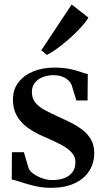

<svg xmlns="http://www.w3.org/2000/svg" viewBox="-20 -846 480 876"><path d="M213 11Q174.5 11 139.5 2.8Q104.5 -5.5 77 -14.8Q49.5 -24 33.5 -27L34.5 -151.5H89L110.5 -78.5Q115.5 -65.5 132.5 -53.2Q149.5 -41 172.2 -32.8Q195 -24.5 217.5 -24.5Q252 -24.5 275.5 -34.2Q299 -44 311.5 -62Q324 -80 324 -105.5Q324 -130.5 307.8 -149.2Q291.5 -168 260 -185Q228.5 -202 182.5 -221.5Q137.5 -240.5 105.5 -264Q73.5 -287.5 56.2 -318.8Q39 -350 39 -391.5Q39 -437 63.5 -469.5Q88 -502 130.8 -519.8Q173.5 -537.5 227.5 -537.5Q269.5 -537.5 298.8 -531.2Q328 -525 347.8 -517.8Q367.5 -510.5 380.5 -508L379.5 -387.5H328.5L307 -457.5Q302 -470 291 -480.2Q280 -490.5 263 -496.8Q246 -503 223.5 -503Q198.5 -503 176 -494.5Q153.5 -486 139.5 -469Q125.5 -452 125.5 -426Q125.5 -396.5 142 -377Q158.5 -357.5 186 -343Q213.5 -328.5 245 -314Q276.5 -300 306 -285Q335.5 -270 358.8 -251.5Q382 -233 396 -207.8Q410 -182.5 410 -148.5Q410 -102 387 -66Q364 -30 320.2 -9.5Q276.5 11 213 11ZM193 -596 168.5 -616.5 307 -825.5 383.5 -765.5Q371 -744.5 348 -719.8Q325 -695 297.5 -670.5Q270 -646 243 -626.2Q216 -606.5 194.5 -596Z"/></svg>

Font: Merriweather 96pt Medium
Style: Regular
Weight: 500
Version: Version 2.100